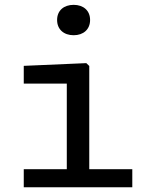

<svg xmlns="http://www.w3.org/2000/svg" viewBox="-20 -792 660 812"><path d="M80.5 0H539.5V-76.5H357.5V-513L345 -525L80.5 -513.5V-438.5H262.5V-76.5H80.5ZM291.5 -643C332.5 -643 361 -667.5 361 -707.5C361 -747.5 332.5 -771.5 291.5 -771.5C250 -771.5 221.5 -747.5 221.5 -707.5C221.5 -667.5 250 -643 291.5 -643Z"/></svg>

Font: Monaspace Neon
Style: Regular
Weight: 400
Designer: Riley Cran & the Lettermatic Team
Foundry: Lettermatic
Version: Version 1.200 (Monaspace Neon)